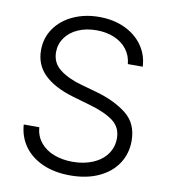

<svg xmlns="http://www.w3.org/2000/svg" viewBox="-82 -787 762 868"><g transform="rotate(10 299.0 -352.5)"><path d="M302.7 -655.3Q254.9 -655.3 217.5 -638.7Q180.2 -622.1 159.4 -592.5Q138.7 -563 138.7 -526.4Q138.7 -476.6 178 -446.8Q217.3 -417 278.3 -400.4L351.6 -379.9Q436.5 -355.5 490.7 -312.5Q544.9 -269.5 544.9 -189.5Q544.9 -131.8 515.1 -86.2Q485.4 -40.5 429.4 -14.4Q373.5 11.7 297.9 11.7Q226.1 11.7 171.9 -12.2Q117.7 -36.1 86.7 -79.1Q55.7 -122.1 51.8 -178.7H123Q126.5 -138.2 149.9 -109.4Q173.3 -80.6 211.9 -65.7Q250.5 -50.8 297.9 -50.8Q349.6 -50.8 390.6 -68.1Q431.6 -85.4 454.6 -117.2Q477.5 -148.9 477.5 -190.4Q477.5 -239.7 440.2 -268.3Q402.8 -296.9 331.1 -317.4L247.1 -341.8Q160.6 -367.7 115.5 -412.1Q70.3 -456.5 70.3 -523.4Q70.3 -580.1 101.1 -624Q131.8 -668 185.3 -692.4Q238.8 -716.8 304.7 -716.8Q370.1 -716.8 421.9 -692.6Q473.6 -668.5 503.7 -625.7Q533.7 -583 536.1 -529.3H467.8Q464.4 -567.4 442.6 -595.9Q420.9 -624.5 384.5 -639.9Q348.1 -655.3 302.7 -655.3Z"/></g></svg>

Font: Pretendard GOV Light
Style: Regular
Weight: 300
Designer: Base glyphs from Inter by Rasmus Andersson; Hangeul glyphs from Noto Sans CJK(Source Han Sans) by Jang Soo-young and Kan
Foundry: Kil Hyung-jin
Version: Version 1.309